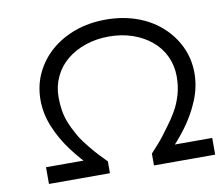

<svg xmlns="http://www.w3.org/2000/svg" viewBox="-78 -800 1024 893"><g transform="rotate(-10 434.0 -353.5)"><path d="M83 0V-79H319L298 -40Q248 -88 205.5 -145Q163 -202 137.5 -264.5Q112 -327 112 -390Q112 -459 139.5 -517Q167 -575 216 -617.5Q265 -660 331 -683.5Q397 -707 476 -707Q553 -707 619 -684Q685 -661 734 -618Q783 -575 811 -517Q839 -459 839 -390Q839 -326 813 -263Q787 -200 745 -143.5Q703 -87 653 -40L634 -79H868V0H579V-56Q597 -76 612.5 -93Q628 -110 641.5 -128Q655 -146 669 -165Q693 -196 712.5 -230Q732 -264 743.5 -304Q755 -344 755 -389Q755 -441 734 -485.5Q713 -530 674.5 -561.5Q636 -593 585.5 -610Q535 -627 476 -627Q416 -627 365 -609.5Q314 -592 276.5 -561Q239 -530 218 -485.5Q197 -441 197 -389Q197 -355 202 -325Q207 -295 218 -267.5Q229 -240 246 -210Q255 -192 270.5 -171Q286 -150 303 -129.5Q320 -109 338 -90Q356 -71 371 -56V0Z"/></g></svg>

Font: Lexend Peta Light
Style: Regular
Weight: 300
Version: Version 1.007